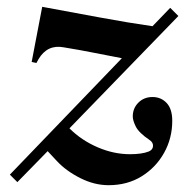

<svg xmlns="http://www.w3.org/2000/svg" viewBox="-20 -517 544 564"><path d="M31 18 9 -4 338 -346Q301 -353 258.5 -361.5Q216 -370 167 -378Q119 -387 93 -343L87 -332L73 -335L104 -497Q185 -482 271.5 -466Q358 -450 428 -440L480 -494L504 -470L184 -140Q219 -105 266.5 -84.5Q314 -64 362 -64Q379 -64 393 -66Q407 -68 417 -72Q429 -77 429.5 -88Q430 -99 419 -106Q388 -127 379 -145Q370 -163 370 -175Q370 -199 386.5 -215.5Q403 -232 428 -232Q453 -232 469.5 -214.5Q486 -197 486 -162Q486 -111 462 -68Q438 -25 396 1Q354 27 299 27Q257 27 215.5 6Q174 -15 147 -44L120 -73Z"/></svg>

Font: DeepMind Serif Display
Style: Italic
Weight: 400
Italic angle: -12°
Designer: Frank Grießhammer / Modifications: Colophon Foundry
Foundry: Colophon Foundry
Version: Version 5.003; ttfautohint (v1.8.2)